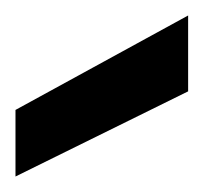

<svg xmlns="http://www.w3.org/2000/svg" viewBox="-20 -767 263 248"><path d="M0 -539V-625L223 -747V-649Z"/></svg>

Font: DM Sans 24pt SemiBold
Style: Regular
Weight: 600
Designer: Colophon Foundry, Jonny Pinhorn
Foundry: Colophon Foundry
Version: Version 4.004;gftools[0.9.30]